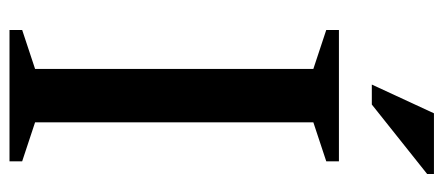

<svg xmlns="http://www.w3.org/2000/svg" viewBox="-278 -632 911 394"><g transform="rotate(90 177.0 -435.5)"><path d="M311.5 -26V0H42V-26L122 -52.5V-623.5L42 -650V-676H311.5V-650L231.5 -623.5V-52.5ZM154 -743.5 213 -871H337.5V-857L195 -743.5Z"/></g></svg>

Font: Newsreader 16pt 16pt Medium
Style: Regular
Weight: 500
Version: Version 1.003